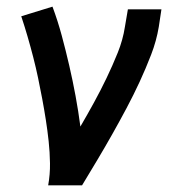

<svg xmlns="http://www.w3.org/2000/svg" viewBox="-20 -558 540 578"><path d="M125 0Q131 -33 130.5 -66.5Q130 -100 126.5 -132.5Q123 -165 118 -197Q113 -229 107 -261Q101 -293 94.5 -324Q88 -355 80 -386Q72 -417 63 -448Q54 -479 44 -509L138 -538Q154 -495 166 -450.5Q178 -406 188.5 -360.5Q199 -315 207.5 -269Q216 -223 222 -177Q243 -213 263 -249.5Q283 -286 301 -323.5Q319 -361 334.5 -399.5Q350 -438 356 -477L365 -530H466L458 -477Q451 -435 435 -393.5Q419 -352 400.5 -312Q382 -272 361 -232.5Q340 -193 318 -154Q296 -115 273 -76.5Q250 -38 227 0Z"/></svg>

Font: Iosevka Slab Semibold
Style: Italic
Weight: 600
Italic angle: -9°
Monospace: yes
Designer: Belleve Invis
Foundry: Belleve Invis
Version: Version 11.1.1; ttfautohint (v1.8.3)